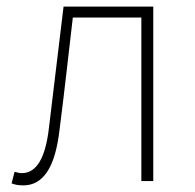

<svg xmlns="http://www.w3.org/2000/svg" viewBox="-20 -547 588 580"><path d="M51 13Q39 13 31 11.5Q23 10 15 7L24 -28Q29 -27 34 -25.5Q39 -24 46 -24Q79 -24 99.5 -58Q120 -92 128 -162Q139 -254 150 -345Q161 -436 172 -527H443V0H407V-494H200Q190 -409 180.5 -325.5Q171 -242 160 -156Q150 -69 122.5 -28Q95 13 51 13Z"/></svg>

Font: Noto Sans JP
Style: Regular
Weight: 100
Designer: Ryoko NISHIZUKA 西塚涼子 (kana, bopomofo & ideographs); Paul D. Hunt (Latin, Greek & Cyrillic); Sandoll Communications 산돌커뮤니
Foundry: Adobe
Version: Version 2.004;hotconv 1.0.118;makeotfexe 2.5.65603